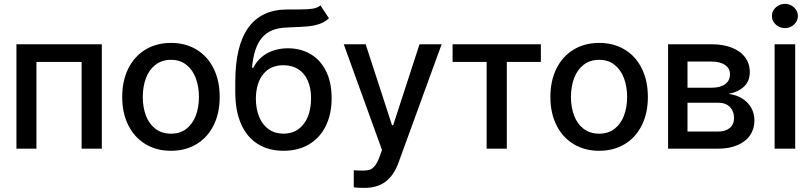

<svg xmlns="http://www.w3.org/2000/svg" viewBox="-20 -755 4122 975"><path d="M63.5 -530.3H497.1V0H394.5V-440.4H165V0H63.5Z M600.6 -262.7Q600.6 -344.7 631.3 -406.7Q662.1 -468.8 718.3 -502.9Q774.4 -537.1 848.6 -537.1Q922.4 -537.1 978.5 -502.9Q1034.7 -468.8 1065.2 -406.5Q1095.7 -344.2 1095.7 -262.7Q1095.7 -181.2 1065.2 -119.4Q1034.7 -57.6 978.5 -23.4Q922.4 10.7 848.6 10.7Q774.4 10.7 718.3 -23.4Q662.1 -57.6 631.3 -119.4Q600.6 -181.2 600.6 -262.7ZM990.2 -262.7Q990.2 -314.9 974.4 -357.7Q958.5 -400.4 926.5 -425.8Q894.5 -451.2 848.6 -451.2Q801.8 -451.2 769.3 -425.8Q736.8 -400.4 720.9 -357.7Q705.1 -314.9 705.1 -262.7Q705.1 -210.4 720.9 -168.2Q736.8 -126 769.3 -101.1Q801.8 -76.2 848.6 -76.2Q895 -76.2 926.8 -101.1Q958.5 -126 974.4 -168.2Q990.2 -210.4 990.2 -262.7Z M1454.1 -616.2Q1448.2 -615.2 1437.5 -615.2Q1352.5 -613.3 1310.5 -563.7Q1268.6 -514.2 1259.8 -411.1H1266.6Q1291.5 -460 1337.4 -484.9Q1383.3 -509.8 1442.4 -509.8Q1506.8 -509.8 1557.1 -480.2Q1607.4 -450.7 1635.7 -393.6Q1664.1 -336.4 1664.1 -256.8Q1664.1 -175.3 1634 -114.7Q1604 -54.2 1548.8 -21.7Q1493.7 10.7 1419.9 10.7Q1345.2 10.7 1290 -23.2Q1234.9 -57.1 1204.8 -124Q1174.8 -190.9 1174.8 -287.1V-338.9Q1174.8 -702.6 1434.6 -707H1470.7H1498Q1542 -707 1566.4 -710.7Q1590.8 -714.4 1607.4 -727.5L1650.4 -662.1Q1629.4 -642.6 1602.1 -633.3Q1574.7 -624 1543.2 -621.1Q1511.7 -618.2 1454.1 -616.2ZM1559.6 -255.9Q1559.6 -308.6 1542.5 -346.4Q1525.4 -384.3 1493.9 -404.1Q1462.4 -423.8 1418.9 -423.8Q1354.5 -423.8 1317.6 -379.6Q1280.8 -335.4 1279.3 -255.9Q1279.3 -201.7 1296.4 -160.9Q1313.5 -120.1 1345.2 -98.1Q1377 -76.2 1419.9 -76.2Q1462.4 -76.2 1493.9 -98.1Q1525.4 -120.1 1542.5 -160.6Q1559.6 -201.2 1559.6 -255.9Z M1776.4 196.3V109.4Q1799.8 111.3 1823.2 111.3Q1843.3 111.3 1856.4 107.4Q1869.6 103.5 1882.6 88.4Q1895.5 73.2 1907.2 42L1919.9 6.8L1725.6 -530.3H1836.9L1970.7 -119.1H1976.6L2110.4 -530.3H2222.7L2003.9 70.3Q1981 134.3 1938.7 166.7Q1896.5 199.2 1832 199.2Q1796.9 199.2 1776.4 196.3Z M2278.3 -530.3H2726.6V-440.4H2553.7V0H2451.2V-440.4H2278.3Z M2774.9 -262.7Q2774.9 -344.7 2805.7 -406.7Q2836.4 -468.8 2892.6 -502.9Q2948.7 -537.1 3022.9 -537.1Q3096.7 -537.1 3152.8 -502.9Q3209 -468.8 3239.5 -406.5Q3270 -344.2 3270 -262.7Q3270 -181.2 3239.5 -119.4Q3209 -57.6 3152.8 -23.4Q3096.7 10.7 3022.9 10.7Q2948.7 10.7 2892.6 -23.4Q2836.4 -57.6 2805.7 -119.4Q2774.9 -181.2 2774.9 -262.7ZM3164.6 -262.7Q3164.6 -314.9 3148.7 -357.7Q3132.8 -400.4 3100.8 -425.8Q3068.8 -451.2 3022.9 -451.2Q2976.1 -451.2 2943.6 -425.8Q2911.1 -400.4 2895.3 -357.7Q2879.4 -314.9 2879.4 -262.7Q2879.4 -210.4 2895.3 -168.2Q2911.1 -126 2943.6 -101.1Q2976.1 -76.2 3022.9 -76.2Q3069.3 -76.2 3101.1 -101.1Q3132.8 -126 3148.7 -168.2Q3164.6 -210.4 3164.6 -262.7Z M3372.6 -530.3H3593.3Q3652.3 -530.3 3696.3 -512.9Q3740.2 -495.6 3763.9 -463.6Q3787.6 -431.6 3787.6 -388.7Q3787.6 -343.8 3758.8 -315.9Q3730 -288.1 3679.2 -278.3Q3715.8 -273.9 3745.8 -256.6Q3775.9 -239.3 3793.5 -210Q3811 -180.7 3811 -142.6Q3811 -100.6 3789.1 -68.4Q3767.1 -36.1 3725.3 -18.1Q3683.6 0 3626.5 0H3372.6ZM3707.5 -154.3Q3707.5 -190.9 3686 -212.2Q3664.6 -233.4 3626.5 -233.4H3471.2V-86.9H3626.5Q3664.1 -86.9 3685.8 -105.2Q3707.5 -123.5 3707.5 -154.3ZM3687 -377.9Q3687 -407.7 3661.9 -425Q3636.7 -442.4 3593.3 -442.4H3471.2V-309.6H3594.2Q3637.7 -309.6 3662.4 -327.6Q3687 -345.7 3687 -377.9Z M3913.6 -530.3H4018.1V0H3913.6ZM3899.9 -673.8Q3899.9 -690.4 3908.9 -704.6Q3918 -718.8 3933.3 -727.1Q3948.7 -735.4 3966.3 -735.4Q3983.9 -735.4 3998.8 -727.1Q4013.7 -718.8 4022.7 -704.6Q4031.7 -690.4 4031.7 -673.8Q4031.7 -657.2 4022.7 -643.1Q4013.7 -628.9 3998.8 -620.6Q3983.9 -612.3 3966.3 -612.3Q3948.7 -612.3 3933.3 -620.6Q3918 -628.9 3908.9 -643.1Q3899.9 -657.2 3899.9 -673.8Z"/></svg>

Font: Pretendard JP Medium
Style: Regular
Weight: 500
Designer: Base glyphs from Inter by Rasmus Andersson; Hangeul glyphs from Noto Sans CJK(Source Han Sans) by Jang Soo-young and Kan
Foundry: Kil Hyung-jin
Version: Version 1.309